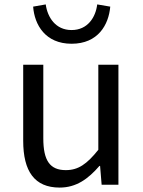

<svg xmlns="http://www.w3.org/2000/svg" viewBox="-20 -836 647 869"><path d="M85 -543V-199C85 -61 136 13 250 13C325 13 379 -26 430 -85H433L440 0H516V-543H425V-158C373 -93 334 -66 278 -66C206 -66 176 -109 176 -210V-543ZM304 -638C424 -638 472 -724 479 -806L420 -816C413 -758 377 -700 304 -700C231 -700 195 -758 187 -816L130 -806C136 -724 185 -638 304 -638Z"/></svg>

Font: Kinto Sans
Style: Regular
Weight: 400
Designer: Authors: Ryoko NISHIZUKA  (kana & ideographs); Paul D. Hunt (Latin, Greek & Cyrillic); Wenlong ZHANG  (bopomofo); Sandol
Foundry: Adobe Systems Incorporated, ookami Inc.
Version: Version 0.001